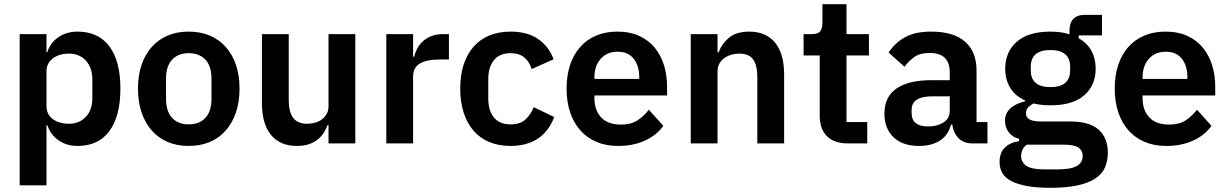

<svg xmlns="http://www.w3.org/2000/svg" viewBox="-20 -685 5863 917"><path d="M74 -522H202V-436H206Q220 -481 259 -507.5Q298 -534 350 -534Q450 -534 502.5 -463.5Q555 -393 555 -262Q555 -130 502.5 -59Q450 12 350 12Q298 12 259.5 -15Q221 -42 206 -87H202V200H74ZM309 -94Q359 -94 390 -127Q421 -160 421 -216V-306Q421 -362 390 -395.5Q359 -429 309 -429Q263 -429 232.5 -406Q202 -383 202 -345V-179Q202 -138 232.5 -116Q263 -94 309 -94Z M881 12Q825 12 780.5 -7Q736 -26 704.5 -62Q673 -98 656 -148.5Q639 -199 639 -262Q639 -325 656 -375Q673 -425 704.5 -460.5Q736 -496 780.5 -515Q825 -534 881 -534Q937 -534 982 -515Q1027 -496 1058.5 -460.5Q1090 -425 1107 -375Q1124 -325 1124 -262Q1124 -199 1107 -148.5Q1090 -98 1058.5 -62Q1027 -26 982 -7Q937 12 881 12ZM881 -91Q932 -91 961 -122Q990 -153 990 -213V-310Q990 -369 961 -400Q932 -431 881 -431Q831 -431 802 -400Q773 -369 773 -310V-213Q773 -153 802 -122Q831 -91 881 -91Z M1549 -87H1544Q1537 -67 1525.5 -49.5Q1514 -32 1496.5 -18Q1479 -4 1454.5 4Q1430 12 1398 12Q1317 12 1274 -41Q1231 -94 1231 -192V-522H1359V-205Q1359 -151 1380 -122.5Q1401 -94 1447 -94Q1466 -94 1484.5 -99Q1503 -104 1517 -114.5Q1531 -125 1540 -140.5Q1549 -156 1549 -177V-522H1677V0H1549Z M1825 0V-522H1953V-414H1958Q1963 -435 1973.5 -454.5Q1984 -474 2001 -489Q2018 -504 2041.5 -513Q2065 -522 2096 -522H2124V-401H2084Q2019 -401 1986 -382Q1953 -363 1953 -320V0Z M2419 12Q2361 12 2316 -7Q2271 -26 2240.5 -62Q2210 -98 2194 -148.5Q2178 -199 2178 -262Q2178 -325 2194 -375Q2210 -425 2240.5 -460.5Q2271 -496 2316 -515Q2361 -534 2419 -534Q2498 -534 2549.5 -499Q2601 -464 2624 -402L2519 -355Q2510 -388 2485.5 -409.5Q2461 -431 2419 -431Q2365 -431 2338.5 -397Q2312 -363 2312 -308V-213Q2312 -158 2338.5 -124.5Q2365 -91 2419 -91Q2465 -91 2490 -114.5Q2515 -138 2529 -173L2627 -126Q2601 -57 2548 -22.5Q2495 12 2419 12Z M2932 12Q2874 12 2828.5 -7.5Q2783 -27 2751.5 -62.5Q2720 -98 2703 -148.5Q2686 -199 2686 -262Q2686 -324 2702.5 -374Q2719 -424 2750 -459.5Q2781 -495 2826 -514.5Q2871 -534 2928 -534Q2989 -534 3034 -513Q3079 -492 3108 -456Q3137 -420 3151.5 -372.5Q3166 -325 3166 -271V-229H2819V-216Q2819 -159 2851 -124.5Q2883 -90 2946 -90Q2994 -90 3024.5 -110Q3055 -130 3079 -161L3148 -84Q3116 -39 3060.5 -13.5Q3005 12 2932 12ZM2930 -438Q2879 -438 2849 -404Q2819 -370 2819 -316V-308H3033V-317Q3033 -371 3006.5 -404.5Q2980 -438 2930 -438Z M3279 0V-522H3407V-435H3412Q3428 -477 3462.5 -505.5Q3497 -534 3558 -534Q3639 -534 3682 -481Q3725 -428 3725 -330V0H3597V-317Q3597 -373 3577 -401Q3557 -429 3511 -429Q3491 -429 3472.5 -423.5Q3454 -418 3439.5 -407.5Q3425 -397 3416 -381.5Q3407 -366 3407 -345V0Z M4030 0Q3964 0 3929.5 -34.5Q3895 -69 3895 -133V-420H3818V-522H3858Q3887 -522 3897.5 -535.5Q3908 -549 3908 -576V-665H4023V-522H4130V-420H4023V-102H4122V0Z M4625 0Q4583 0 4558.5 -24.5Q4534 -49 4528 -90H4522Q4509 -39 4469 -13.5Q4429 12 4370 12Q4290 12 4247 -30Q4204 -72 4204 -142Q4204 -223 4262 -262.5Q4320 -302 4427 -302H4516V-340Q4516 -384 4493 -408Q4470 -432 4419 -432Q4374 -432 4346.5 -412.5Q4319 -393 4300 -366L4224 -434Q4253 -479 4301 -506.5Q4349 -534 4428 -534Q4534 -534 4589 -486Q4644 -438 4644 -348V-102H4696V0ZM4413 -81Q4456 -81 4486 -100Q4516 -119 4516 -156V-225H4434Q4334 -225 4334 -161V-144Q4334 -112 4354.5 -96.5Q4375 -81 4413 -81Z M5271 44Q5271 85 5256.5 116.5Q5242 148 5209 169Q5176 190 5124 201Q5072 212 4997 212Q4931 212 4885 203.5Q4839 195 4809.5 179.5Q4780 164 4767 141Q4754 118 4754 89Q4754 45 4778.5 20.5Q4803 -4 4847 -11V-22Q4815 -30 4797.5 -53.5Q4780 -77 4780 -109Q4780 -129 4788 -144.5Q4796 -160 4809.5 -171Q4823 -182 4840 -189.5Q4857 -197 4876 -201V-205Q4828 -227 4804.5 -266Q4781 -305 4781 -357Q4781 -437 4836 -485.5Q4891 -534 4997 -534Q5021 -534 5044.5 -531Q5068 -528 5088 -521V-538Q5088 -614 5162 -614H5243V-516H5132V-502Q5173 -479 5193 -442Q5213 -405 5213 -357Q5213 -278 5158.5 -230Q5104 -182 4997 -182Q4951 -182 4917 -191Q4902 -184 4891 -172.5Q4880 -161 4880 -144Q4880 -105 4948 -105H5088Q5184 -105 5227.5 -65.5Q5271 -26 5271 44ZM5151 59Q5151 34 5131 20Q5111 6 5062 6H4884Q4857 26 4857 60Q4857 90 4882 107Q4907 124 4967 124H5031Q5094 124 5122.5 108Q5151 92 5151 59ZM4997 -269Q5091 -269 5091 -349V-366Q5091 -446 4997 -446Q4903 -446 4903 -366V-349Q4903 -269 4997 -269Z M5550 12Q5492 12 5446.5 -7.5Q5401 -27 5369.5 -62.5Q5338 -98 5321 -148.5Q5304 -199 5304 -262Q5304 -324 5320.5 -374Q5337 -424 5368 -459.5Q5399 -495 5444 -514.5Q5489 -534 5546 -534Q5607 -534 5652 -513Q5697 -492 5726 -456Q5755 -420 5769.5 -372.5Q5784 -325 5784 -271V-229H5437V-216Q5437 -159 5469 -124.5Q5501 -90 5564 -90Q5612 -90 5642.5 -110Q5673 -130 5697 -161L5766 -84Q5734 -39 5678.5 -13.5Q5623 12 5550 12ZM5548 -438Q5497 -438 5467 -404Q5437 -370 5437 -316V-308H5651V-317Q5651 -371 5624.5 -404.5Q5598 -438 5548 -438Z"/></svg>

Font: IBM Plex Sans Hebrew SmBld
Style: Regular
Weight: 600
Designer: Mike Abbink, Paul van der Laan, Pieter van Rosmalen, Yanek Iontef
Foundry: Bold Monday
Version: Version 1.3